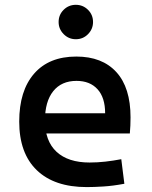

<svg xmlns="http://www.w3.org/2000/svg" viewBox="-20 -760 626 790"><path d="M336.9 9.8Q203.6 9.8 131.3 -59.8Q59.1 -129.4 59.1 -259.8Q59.1 -386.7 120.4 -457Q181.6 -527.3 293.9 -527.3Q400.4 -527.3 458.7 -463.4Q517.1 -399.4 517.1 -277.3Q517.1 -242.2 514.2 -210.9H146V-293.9H412.6Q412.6 -358.4 381.3 -392.8Q350.1 -427.2 294.9 -427.2Q232.9 -427.2 199 -384.8Q165 -342.3 165 -264.6Q165 -179.7 212.6 -135.5Q260.3 -91.3 348.6 -91.3Q381.3 -91.3 413.6 -95Q445.8 -98.6 479 -105L491.7 -3.9Q444.8 4.9 405.8 7.3Q366.7 9.8 336.9 9.8ZM292 -598.6Q262.7 -598.6 241.9 -619.6Q221.2 -640.6 221.2 -669.4Q221.2 -699.2 241.9 -719.7Q262.7 -740.2 292 -740.2Q321.3 -740.2 342 -719.7Q362.8 -699.2 362.8 -669.4Q362.8 -640.6 342.3 -619.6Q321.8 -598.6 292 -598.6Z"/></svg>

Font: Cascadia Mono Medium
Style: Regular
Weight: 500
Monospace: yes
Designer: Aaron Bell
Foundry: Saja Typeworks
Version: Version 2407.024